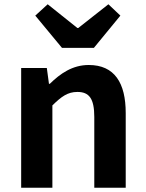

<svg xmlns="http://www.w3.org/2000/svg" viewBox="-20 -878 681 898"><path d="M79 0H225V-385C267 -426 296 -448 342 -448C397 -448 421 -417 421 -331V0H568V-349C568 -490 516 -574 395 -574C319 -574 262 -534 213 -486H209L199 -560H79ZM270 -654H419L543 -805L487 -858L346 -747H342L203 -858L145 -805Z"/></svg>

Font: Source Han Sans Old Style Bold
Style: Regular
Weight: 700
Designer: Ryoko NISHIZUKA (kana & ideographs); Paul D. Hunt (Latin, Greek & Cyrillic); Wenlong ZHANG (bopomofo); Sandoll Communica
Foundry: Adobe Systems Incorporated
Version: Version 1.004;PS 1.004;hotconv 1.0.81;makeotf.lib2.5.63406